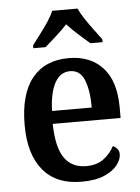

<svg xmlns="http://www.w3.org/2000/svg" viewBox="-54 -809 629 862"><g transform="rotate(-5 260.0 -378.0)"><path d="M279 10Q165 10 105.5 -62Q46 -134 46 -265Q46 -405 104 -476.5Q162 -548 269 -548Q366 -548 422 -487Q478 -426 478 -307V-260H172Q174 -154 207.5 -106Q241 -58 306 -58Q354 -58 385 -81.5Q416 -105 432 -137Q443 -133 451.5 -123Q460 -113 460 -98Q460 -75 441 -50Q422 -25 382 -7.5Q342 10 279 10ZM353 -318Q353 -396 334 -442.5Q315 -489 270 -489Q226 -489 201.5 -445Q177 -401 174 -318ZM115 -619Q129 -638 149 -664Q169 -690 187 -717Q205 -744 214 -766H328Q338 -744 356 -717Q374 -690 393.5 -664Q413 -638 427 -619V-606H372Q351 -624 321.5 -650.5Q292 -677 271 -700Q250 -677 221 -651Q192 -625 170 -606H115Z"/></g></svg>

Font: Noto Serif Ethiopic SemiCondensed SemiBold
Style: Regular
Weight: 600
Width: 4
Designer: Monotype Design Team
Foundry: Monotype Imaging Inc.
Version: Version 2.102; ttfautohint (v1.8.4.7-5d5b)